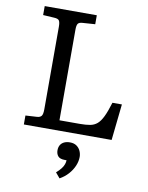

<svg xmlns="http://www.w3.org/2000/svg" viewBox="-103 -773 861 1118"><g transform="rotate(10 328.0 -213.5)"><path d="M69 0V-53L137 -57Q154 -58 162.5 -67.5Q171 -77 171 -108V-596Q171 -622 164.5 -632Q158 -642 135 -643L69 -647V-700H377V-647L304 -642Q283 -641 276 -631.5Q269 -622 269 -596V-60H389Q425 -60 449.5 -64.5Q474 -69 491.5 -84Q509 -99 524 -130Q539 -161 555 -214H611L588 0ZM328 273 302 242Q320 226 330.5 212.5Q341 199 345.5 186Q350 173 350 162H339Q311 162 299.5 148.5Q288 135 288 114Q288 96 295.5 83Q303 70 317.5 63Q332 56 352 56Q376 56 391.5 67Q407 78 414.5 95Q422 112 422 130Q422 156 410.5 183Q399 210 378 233.5Q357 257 328 273Z"/></g></svg>

Font: Literata Variable Black
Style: Regular
Weight: 900
Designer: Latin by Veronika Burian and Jose Scaglione. Greek by Irene Vlachou. Cyrillic by Vera Evstafieva.
Foundry: TypeTogether
Version: Version 3.021